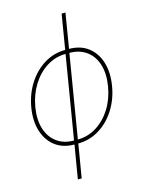

<svg xmlns="http://www.w3.org/2000/svg" viewBox="-136 -806 810 1088"><g transform="rotate(-15 269.0 -262.0)"><path d="M213.9 7.8Q147.5 7.8 102.3 -26.6Q57.1 -61 38.3 -121.1Q19.5 -181.2 32.2 -257.8Q45.4 -335 84 -394.8Q122.6 -454.6 179 -489Q235.4 -523.4 301.8 -523.4H302.2L335.9 -727.5H358.4L324.7 -523.4Q391.1 -523.4 436.3 -489Q481.4 -454.6 500 -394.5Q518.6 -334.5 505.9 -257.8Q493.2 -181.2 454.6 -121.1Q416 -61 359.4 -26.6Q302.7 7.8 236.8 7.8L204.1 204.1H181.6L214.4 7.8ZM217.8 -14.6 298.3 -501Q238.8 -501 187.7 -469Q136.7 -437 101.8 -381.1Q66.9 -325.2 54.7 -253.9Q43 -182.6 59.8 -128.7Q76.7 -74.7 117.4 -44.7Q158.2 -14.6 217.8 -14.6ZM320.8 -501 240.2 -14.6Q299.8 -14.6 350.8 -46.6Q401.9 -78.6 436.8 -134.5Q471.7 -190.4 483.4 -261.7Q495.1 -333 478.5 -387Q461.9 -440.9 421.1 -470.9Q380.4 -501 320.8 -501Z"/></g></svg>

Font: Inter Display Thin
Style: Italic
Weight: 100
Italic angle: -9.39999°
Designer: Rasmus Andersson
Foundry: rsms
Version: Version 4.000;git-a52131595